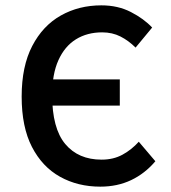

<svg xmlns="http://www.w3.org/2000/svg" viewBox="-20 -686 640 718"><path d="M355 12Q271 12 204.5 -25Q138 -62 99.5 -136.5Q61 -211 61 -325Q61 -438 100.5 -514Q140 -590 207.5 -628Q275 -666 359 -666Q421 -666 469.5 -641Q518 -616 549 -583L487 -508Q461 -534 430.5 -549.5Q400 -565 362 -565Q306 -565 264 -539Q222 -513 198.5 -461Q175 -409 175 -331Q175 -206 224 -147.5Q273 -89 360 -89Q404 -89 438 -107.5Q472 -126 499 -156L561 -83Q522 -37 470.5 -12.5Q419 12 355 12ZM123 -291V-389H428V-291Z"/></svg>

Font: Source Code Pro SemiBold
Style: Regular
Weight: 600
Monospace: yes
Designer: Paul D. Hunt, Teo Tuominen
Foundry: Adobe Systems Incorporated
Version: Version 1.018;hotconv 1.0.116;makeotfexe 2.5.65601